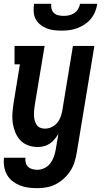

<svg xmlns="http://www.w3.org/2000/svg" viewBox="-27 -760 547 1003"><path d="M168 223Q144 223 121 220Q98 217 77 208.5Q56 200 38.5 186.5Q21 173 10 153.5Q-1 134 -5 111Q-9 88 -6 64H106Q104 77 107.5 90Q111 103 120 111.5Q129 120 142 123.5Q155 127 168 127Q187 127 205.5 118Q224 109 236 93Q248 77 254.5 58.5Q261 40 264 22L278 -60Q269 -46 258 -32.5Q247 -19 232.5 -9.5Q218 0 202 4Q186 8 170 8Q144 8 119.5 -1Q95 -10 78.5 -28Q62 -46 52.5 -69.5Q43 -93 39.5 -118Q36 -143 38 -169.5Q40 -196 44 -222L77 -424H49V-520H206L154 -207Q152 -194 151 -180.5Q150 -167 150.5 -154.5Q151 -142 154.5 -130Q158 -118 164.5 -108Q171 -98 182.5 -93Q194 -88 207 -88Q225 -88 241.5 -95.5Q258 -103 270 -116.5Q282 -130 288.5 -146.5Q295 -163 298 -180L354 -520H466L374 37Q370 62 362.5 86Q355 110 341 132Q327 154 307.5 172Q288 190 265 202Q242 214 217 218.5Q192 223 168 223ZM293 -600Q273 -600 253 -602.5Q233 -605 215 -612.5Q197 -620 182 -632.5Q167 -645 158.5 -662Q150 -679 149 -699.5Q148 -720 151 -740H241Q239 -726 242.5 -713Q246 -700 255.5 -691.5Q265 -683 278.5 -680Q292 -677 306 -677Q320 -677 334 -680Q348 -683 360.5 -691.5Q373 -700 381 -713Q389 -726 391 -740H481Q478 -719 470 -699Q462 -679 448 -662Q434 -645 415 -632.5Q396 -620 375.5 -612.5Q355 -605 334.5 -602.5Q314 -600 293 -600Z"/></svg>

Font: Iosevka Gothic
Style: Bold Italic
Weight: 700
Italic angle: -9°
Monospace: yes
Designer: Belleve Invis
Foundry: Belleve Invis
Version: Version 15.5.1; ttfautohint (v1.8.4)